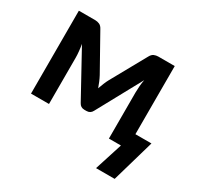

<svg xmlns="http://www.w3.org/2000/svg" viewBox="-148 -686 1059 1031"><g transform="rotate(30 382.0 -171.0)"><path d="M755 -91.5 679 172H563.5L618.5 0H544V-286Q544 -303.5 545.8 -325.5Q547.5 -347.5 551.5 -366.5L400.5 -89.5Q389.5 -68 365.5 -68H352.5Q328.5 -68 317.5 -89.5L164.5 -368Q168 -349 170.2 -326.5Q172.5 -304 172.5 -286V0H61V-514H163Q176 -514 188.8 -508.5Q201.5 -503 210 -486.5L331 -270.5Q339 -255.5 346 -238.8Q353 -222 359 -205Q365 -222 371.8 -239Q378.5 -256 386.5 -270.5L506.5 -486.5Q515.5 -503.5 528 -508.8Q540.5 -514 553.5 -514H655.5V-91.5Z"/></g></svg>

Font: Lato
Style: Bold
Weight: 700
Designer: Lukasz Dziedzic with Adam Twardoch and Botio Nikoltchev
Foundry: tyPoland Lukasz Dziedzic
Version: Version 2.010; 2014-09-01; http://www.latofonts.com/; ttfaut